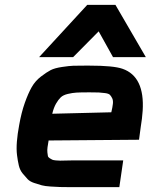

<svg xmlns="http://www.w3.org/2000/svg" viewBox="-20 -770 658 790"><path d="M141 -535 339 -750H455L580 -535H445L386 -641L281 -535ZM268 0Q242 0 227 -0.5Q212 -1 188.5 -2.5Q165 -4 152 -7.5Q139 -11 121 -17Q103 -23 93.5 -33Q84 -43 73 -56.5Q62 -70 57.5 -89Q53 -108 50 -132Q47 -156 49.5 -187.5Q52 -219 59 -256Q68 -307 82 -346.5Q96 -386 110.5 -411.5Q125 -437 148.5 -455Q172 -473 188.5 -481.5Q205 -490 235.5 -494.5Q266 -499 281.5 -499.5Q297 -500 331 -500Q342 -500 347 -500Q447 -500 484 -487Q576 -455 567 -314Q565 -283 559 -247L552 -195L180 -192Q177 -176 175.5 -164Q174 -152 175 -143Q176 -134 177 -128.5Q178 -123 184.5 -119Q191 -115 195 -113Q199 -111 210 -110Q221 -109 228 -109Q235 -109 251.5 -109.5Q268 -110 278 -110H487L471 0ZM195 -302 438 -308Q443 -329 444.5 -343Q446 -357 441.5 -366Q437 -375 432 -380Q427 -385 412 -387Q397 -389 386.5 -389.5Q376 -390 351 -390Q346 -390 343 -390Q311 -390 294.5 -389Q278 -388 259 -383.5Q240 -379 230 -369.5Q220 -360 210.5 -343.5Q201 -327 195 -302Z"/></svg>

Font: Hermit
Style: Bold Italic
Weight: 700
Italic angle: -10°
Designer: Pablo Caro
Version: Version 2.000;PS 002.000;hotconv 1.0.88;makeotf.lib2.5.64775